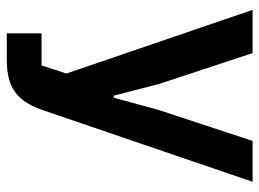

<svg xmlns="http://www.w3.org/2000/svg" viewBox="-119 -443 762 564"><g transform="rotate(90 262.0 -161.0)"><path d="M303 -246 267 -114H261L227 -246L136 -522H9L196 25L172 98H78V200H155C241 200 278 168 304 93L514 -522H394Z"/></g></svg>

Font: IBM Plex Thai SemiBold
Style: Regular
Weight: 600
Designer: Mike Abbink, Paul van der Laan, Pieter van Rosmalen, Ben Mitchell, Mark Frömberg
Foundry: Bold Monday
Version: Version 1.0